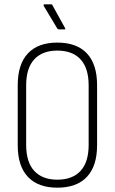

<svg xmlns="http://www.w3.org/2000/svg" viewBox="-20 -860 530 888"><path d="M245 8Q156 8 109 -42Q62 -92 62 -188V-466Q62 -563 109 -613Q156 -663 245 -663Q335 -663 382 -613Q429 -563 429 -466V-188Q429 -92 382 -42Q335 8 245 8ZM245 -29Q315 -29 352.5 -69.5Q390 -110 390 -190V-465Q390 -545 352.5 -585.5Q315 -626 245 -626Q176 -626 138.5 -585.5Q101 -545 101 -465V-190Q101 -110 138.5 -69.5Q176 -29 245 -29ZM254 -724Q248 -724 245 -728L182 -833Q181 -836 182 -838Q183 -840 185 -840H217Q222 -840 223 -835L281 -730Q284 -724 278 -724Z"/></svg>

Font: Sofia Sans Condensed ExtraLight
Style: Regular
Weight: 250
Version: Version 4.100